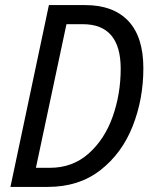

<svg xmlns="http://www.w3.org/2000/svg" viewBox="-20 -734 606 754"><path d="M172 -714H315Q425 -714 484 -651.5Q543 -589 543 -466Q543 -345 501 -238.5Q459 -132 374.5 -66Q290 0 168 0H21ZM176 -75Q265 -75 328 -131Q391 -187 422.5 -276Q454 -365 454 -464Q454 -639 305 -639H241L121 -75Z"/></svg>

Font: Noto Sans UI Narrow
Style: Italic
Weight: 400
Width: 4
Italic angle: -12°
Designer: Monotype Design Team
Foundry: Monotype Imaging Inc.
Version: Version 1.001